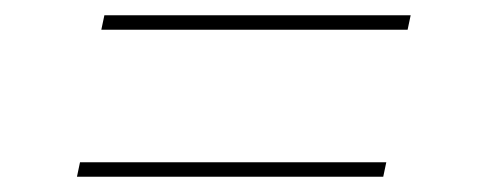

<svg xmlns="http://www.w3.org/2000/svg" viewBox="-20 -466 640 252"><path d="M515 -427H113L117 -446H519ZM81 -234 85 -253H487L483 -234Z"/></svg>

Font: Iosevka Thin Extended
Style: Italic
Weight: 100
Width: 7
Italic angle: -9°
Monospace: yes
Designer: Belleve Invis
Foundry: Belleve Invis
Version: Version 32.5.0; ttfautohint (v1.8.4)